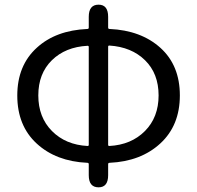

<svg xmlns="http://www.w3.org/2000/svg" viewBox="-20 -778 843 822"><path d="M402 24Q360 24 360 -28V-75Q360 -81 354 -81Q220 -87 137 -163.5Q54 -240 54 -369Q54 -498 138 -574Q219 -648 354 -654Q360 -654 360 -660V-706Q360 -758 402 -758Q443 -758 443 -706V-660Q443 -654 449 -654Q584 -648 667 -573Q750 -498 750 -369.5Q750 -241 666.5 -164Q583 -87 449 -81Q443 -81 443 -75V-28Q443 24 402 24ZM355 -153Q360 -153 360 -158V-577Q360 -582 355 -582Q260 -577 202 -520Q144 -463 144 -369.5Q144 -276 202.5 -217Q261 -158 355 -153ZM443 -158Q443 -153 448 -153Q542 -158 600.5 -217Q659 -276 659 -369.5Q659 -463 601 -520Q543 -577 448 -583Q443 -583 443 -578Z"/></svg>

Font: Resource Han Rounded JP
Style: Regular
Weight: 400
Designer: Cyano Hao (round all glyphs); Ryoko NISHIZUKA 西塚涼子 (kana, bopomofo & ideographs); Paul D. Hunt (Latin, Greek & Cyrillic)
Foundry: Cyano Hao
Version: 0.990